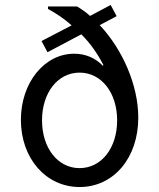

<svg xmlns="http://www.w3.org/2000/svg" viewBox="-20 -742 640 772"><path d="M147 -577 171 -532 307 -604C344 -567 373 -525 396 -480L393 -478C363 -509 324 -526 278 -526C159 -526 64 -410 64 -260C64 -105 165 10 300 10C437 10 536 -107 536 -269C536 -399 473 -543 381 -641L449 -677L425 -722L342 -678C326 -693 308 -705 290 -716H173V-706C208 -687 239 -666 268 -640ZM300 -66C212 -66 149 -147 149 -258C149 -369 212 -450 300 -450C388 -450 451 -369 451 -258C451 -147 388 -66 300 -66Z"/></svg>

Font: CommitMono
Style: 400Regular
Weight: 400
Monospace: yes
Designer: Eigil Nikolajsen
Foundry: Eigil Nikolajsen
Version: Version 1.143